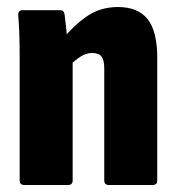

<svg xmlns="http://www.w3.org/2000/svg" viewBox="-20 -527 503 547"><path d="M290 0Q277 0 277 -13V-333Q277 -356 269 -366Q261 -376 242 -376Q226 -376 210 -366Q194 -356 178 -340L159 -415Q187 -452 226 -479.5Q265 -507 316 -507Q373 -507 400.5 -472.5Q428 -438 428 -362V-13Q428 0 415 0ZM49 0Q36 0 36 -13V-368Q36 -401 35 -430.5Q34 -460 32 -483Q31 -498 44 -498H152Q162 -498 164 -486Q166 -472 168.5 -447.5Q171 -423 172 -404L187 -361V-13Q187 0 174 0Z"/></svg>

Font: Sofia Sans Condensed Black
Style: Regular
Weight: 900
Designer: Botio Nikoltchev, Ani Petrova
Foundry: lettersoup
Version: Version 4.101